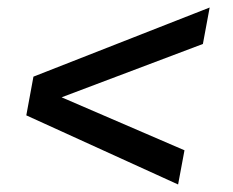

<svg xmlns="http://www.w3.org/2000/svg" viewBox="-20 -511 619 511"><path d="M454 -20 50 -204 69 -307 538 -491 520 -394 144 -252 471 -111Z"/></svg>

Font: Archivo SemiCondensed Medium
Style: Italic
Weight: 500
Width: 4
Italic angle: -10°
Designer: Hector Gatti
Foundry: Omnibus-Type
Version: Version 2.001